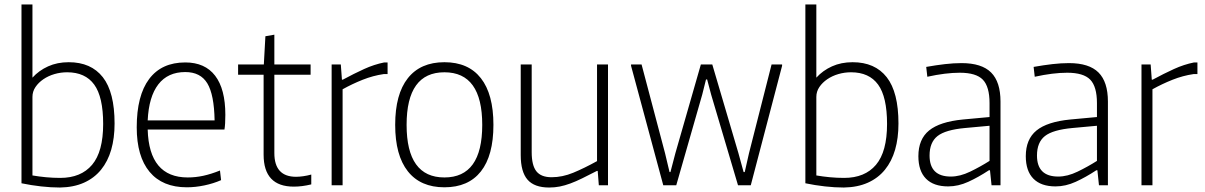

<svg xmlns="http://www.w3.org/2000/svg" viewBox="-20 -828 5384 858"><path d="M248 10Q208 10 163.5 5Q119 0 76 -9V-808H125V-481Q154 -513 195 -531.5Q236 -550 287 -550Q387 -550 439.5 -483Q492 -416 492 -276Q492 -211 477 -159Q462 -107 431.5 -69.5Q401 -32 355 -11.5Q309 9 248 10ZM249 -33Q342 -33 391.5 -91.5Q441 -150 441 -274Q441 -395 401 -450Q361 -505 280 -505Q251 -505 223.5 -497Q196 -489 174 -474Q152 -459 138.5 -439Q125 -419 125 -395V-44Q154 -39 185.5 -36Q217 -33 249 -33Z M815 9Q706 9 648.5 -60Q591 -129 591 -259Q591 -401 646.5 -475Q702 -549 808 -549Q896 -549 941.5 -489.5Q987 -430 987 -315Q987 -272 983 -249H640Q646 -35 819 -35Q854 -35 888.5 -42.5Q923 -50 963 -66L968 -23Q934 -8 893.5 0.5Q853 9 815 9ZM808 -506Q730 -506 687.5 -451Q645 -396 640 -290H939Q937 -405 906.5 -455.5Q876 -506 808 -506Z M1293 6Q1158 6 1158 -137V-494H1044V-540H1159L1166 -666L1206 -673V-540H1368V-494H1206V-144Q1206 -38 1303 -38Q1317 -38 1335 -40.5Q1353 -43 1371 -48V-4Q1330 6 1293 6Z M1462 -540H1503L1508 -472H1512Q1562 -499 1607 -519.5Q1652 -540 1697 -549H1712V-497H1695Q1647 -490 1600.5 -471.5Q1554 -453 1511 -429V0H1462Z M1966 9Q1859 9 1802.5 -62.5Q1746 -134 1746 -270Q1746 -407 1802.5 -478.5Q1859 -550 1966 -550Q2073 -550 2129 -478.5Q2185 -407 2185 -270Q2185 -133 2129 -62Q2073 9 1966 9ZM1966 -35Q2135 -35 2135 -270Q2135 -505 1966 -505Q1797 -505 1797 -270Q1797 -35 1966 -35Z M2434 10Q2368 10 2337.5 -25Q2307 -60 2307 -135V-540H2356V-148Q2356 -89 2377 -62.5Q2398 -36 2445 -36Q2493 -36 2541.5 -56Q2590 -76 2648 -108V-540H2697V0H2656L2651 -64H2647Q2610 -45 2581.5 -31Q2553 -17 2528.5 -8Q2504 1 2481.5 5.5Q2459 10 2434 10Z M2800 -534V-540H2847L2952 -143L2972 -59H2976L2998 -143L3112 -540H3163L3280 -143L3303 -59H3308L3327 -143L3428 -540H3475V-534L3335 0H3278L3158 -405L3140 -473H3135L3118 -405L3002 0H2944Z M3751 10Q3711 10 3666.5 5Q3622 0 3579 -9V-808H3628V-481Q3657 -513 3698 -531.5Q3739 -550 3790 -550Q3890 -550 3942.5 -483Q3995 -416 3995 -276Q3995 -211 3980 -159Q3965 -107 3934.5 -69.5Q3904 -32 3858 -11.5Q3812 9 3751 10ZM3752 -33Q3845 -33 3894.5 -91.5Q3944 -150 3944 -274Q3944 -395 3904 -450Q3864 -505 3783 -505Q3754 -505 3726.5 -497Q3699 -489 3677 -474Q3655 -459 3641.5 -439Q3628 -419 3628 -395V-44Q3657 -39 3688.5 -36Q3720 -33 3752 -33Z M4217 5Q4152 5 4118 -29.5Q4084 -64 4084 -130Q4084 -206 4132 -245Q4180 -284 4283 -294L4402 -305V-367Q4402 -441 4372 -472Q4342 -503 4269 -503Q4206 -503 4124 -485L4119 -529Q4164 -537 4203 -541.5Q4242 -546 4277 -546Q4367 -546 4409 -504Q4451 -462 4451 -374V0H4411L4404 -67H4399Q4352 -36 4307 -15.5Q4262 5 4217 5ZM4229 -39Q4270 -39 4315.5 -61Q4361 -83 4402 -109V-266L4293 -256Q4205 -248 4169.5 -220Q4134 -192 4134 -133Q4134 -39 4229 -39Z M4697 5Q4632 5 4598 -29.5Q4564 -64 4564 -130Q4564 -206 4612 -245Q4660 -284 4763 -294L4882 -305V-367Q4882 -441 4852 -472Q4822 -503 4749 -503Q4686 -503 4604 -485L4599 -529Q4644 -537 4683 -541.5Q4722 -546 4757 -546Q4847 -546 4889 -504Q4931 -462 4931 -374V0H4891L4884 -67H4879Q4832 -36 4787 -15.5Q4742 5 4697 5ZM4709 -39Q4750 -39 4795.5 -61Q4841 -83 4882 -109V-266L4773 -256Q4685 -248 4649.5 -220Q4614 -192 4614 -133Q4614 -39 4709 -39Z M5081 -540H5122L5127 -472H5131Q5181 -499 5226 -519.5Q5271 -540 5316 -549H5331V-497H5314Q5266 -490 5219.5 -471.5Q5173 -453 5130 -429V0H5081Z"/></svg>

Font: Encode Sans Narrow
Style: ExtraLight
Weight: 200
Designer: Pablo Impallari, Andres Torresi
Foundry: Pablo Impallari, Andres Torresi
Version: Version 1.000; ttfautohint (v1.00) -l 8 -r 50 -G 200 -x 14 -